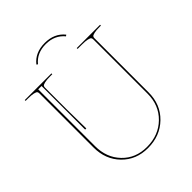

<svg xmlns="http://www.w3.org/2000/svg" viewBox="-254 -1065 1208 1208"><g transform="rotate(-45 350.0 -461.0)"><path d="M357.4 -915.5Q277.3 -915.5 232.9 -859.9L224.6 -866.2Q271.5 -925.3 357.4 -925.3Q443.4 -925.3 490.7 -866.2L481.9 -859.9Q436 -915.5 357.4 -915.5ZM15.1 -759.8H252.4V-752.4H234.9Q202.6 -752.4 185.3 -748.3Q168 -744.1 164.1 -739Q160.2 -733.9 160.2 -725.1V-533.7L162.6 -359.9H152.3V-747.6H122.6V-242.7Q122.6 -140.1 186.3 -73.7Q250 -7.3 350.1 -7.3Q454.6 -7.3 522.2 -73.5Q589.8 -139.6 589.8 -242.7V-725.1Q589.8 -733.9 585.9 -739Q582 -744.1 564.7 -748.3Q547.4 -752.4 515.1 -752.4H477.5V-759.8H685.1V-752.4H674.8Q642.6 -752.4 625.2 -748.3Q607.9 -744.1 604 -739Q600.1 -733.9 600.1 -725.1V-242.7Q600.1 -135.7 529.1 -66.7Q458 2.4 350.1 2.4Q245.1 2.4 177.5 -67.1Q109.9 -136.7 109.9 -242.7V-724.1Q109.9 -733.4 106 -738.8Q102.1 -744.1 84.7 -748.3Q67.4 -752.4 35.2 -752.4H15.1Z"/></g></svg>

Font: ZnikomitNo25
Style: Regular
Weight: 100
Designer: gluk
Foundry: gluk
Version: Version 0.56